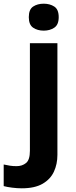

<svg xmlns="http://www.w3.org/2000/svg" viewBox="-84 -780 409 1040"><path d="M72 -687Q72 -729 95.5 -744.5Q119 -760 153 -760Q186 -760 210 -744.5Q234 -729 234 -687Q234 -646 210 -630Q186 -614 153 -614Q119 -614 95.5 -630Q72 -646 72 -687ZM34 240Q9 240 -18.5 236.5Q-46 233 -64 228V111Q-46 115 -30 117.5Q-14 120 6 120Q36 120 57 103Q78 86 78 37V-546H227V59Q227 109 208 150Q189 191 146.5 215.5Q104 240 34 240Z"/></svg>

Font: Noto Sans Tamil
Style: Bold
Weight: 700
Designer: Jelle Bosma - Monotype Design Team
Foundry: Monotype Imaging Inc.
Version: Version 2.004; ttfautohint (v1.8.4.7-5d5b)